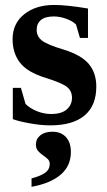

<svg xmlns="http://www.w3.org/2000/svg" viewBox="-20 -491 429 767"><path d="M364.7 -145.5Q364.7 -68.8 317.6 -29.5Q270.5 9.8 180.7 9.8Q143.6 9.8 98.9 1.7Q54.2 -6.3 31.2 -15.1V-140.1H63.5L82 -75.7Q99.1 -58.6 127 -47.1Q154.8 -35.6 183.6 -35.6Q226.1 -35.6 246.8 -54Q267.6 -72.3 267.6 -100.6Q267.6 -127.4 247.6 -143.6Q227.5 -159.7 160.2 -180.7Q89.4 -202.6 59.8 -240.7Q30.3 -278.8 30.3 -334.5Q30.3 -397 76.7 -434.1Q123 -471.2 196.3 -471.2Q246.6 -471.2 331.5 -457V-339.4H299.3L283.7 -393.1Q269.5 -407.2 243.9 -416.3Q218.3 -425.3 195.3 -425.3Q160.2 -425.3 143.3 -410.9Q126.5 -396.5 126.5 -371.6Q126.5 -345.7 147.5 -329.1Q168.5 -312.5 233.9 -293Q305.2 -271 335 -235.1Q364.7 -199.2 364.7 -145.5ZM263.2 116.2Q263.2 171.4 222.9 206.3Q182.6 241.2 106 255.4V221.7Q143.1 211.9 160.9 198.7Q178.7 185.5 178.7 164.1Q178.7 151.9 170.2 144Q161.6 136.2 151.1 128.9Q140.6 121.6 132.1 112.1Q123.5 102.5 123.5 86.4Q123.5 63.5 141.4 49.3Q159.2 35.2 189.9 35.2Q223.6 35.2 243.4 56.6Q263.2 78.1 263.2 116.2Z"/></svg>

Font: Liberation Serif
Style: Bold
Weight: 700
Designer: Steve Matteson
Foundry: Ascender Corporation
Version: Version 2.1.5